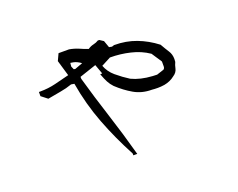

<svg xmlns="http://www.w3.org/2000/svg" viewBox="-100 -826 1201 970"><g transform="rotate(-20 500.0 -341.0)"><path d="M474.6 -34.2H466.8V-43.9Q411.6 -147 370.8 -253.4Q330.1 -359.9 310.5 -475.6L293.5 -478.5Q263.7 -467.8 231.2 -462.4Q198.7 -457 161.1 -449.7L127.9 -475.6V-479.5V-498H135.7Q178.7 -498 218.3 -507.8Q257.8 -517.6 295.9 -527.3L271 -611.8L288.1 -648.4H344.2Q370.6 -644 395.5 -633.3Q417 -623.5 439 -616.2Q452.6 -626 468.8 -629.6Q484.9 -633.3 493.7 -639.2L495.6 -640.6H504.4L524.9 -627L538.1 -589.8L553.2 -586.9L565.4 -590.8H566.4Q629.4 -590.8 683.8 -570.3Q738.3 -549.8 787.1 -512.2Q801.8 -486.3 815.4 -465.3Q828.1 -446.3 828.1 -420.4Q828.1 -413.6 827.1 -405.3Q819.8 -390.1 816.9 -374.5Q812.5 -353 792.5 -340.3Q768.6 -320.8 735.8 -314.9Q716.8 -312 700 -312Q683.1 -312 668.5 -313.5Q614.7 -313.5 572.8 -337.9Q531.2 -361.8 492.7 -397.9Q478 -413.6 469.2 -430.4Q460.4 -447.3 453.6 -465.8L449.7 -476.6H460V-478L441.9 -528.3L351.6 -498V-487.3Q382.8 -377 418.7 -266.4Q454.6 -155.8 487.8 -34.2ZM764.6 -403.8V-430.2L728.5 -484.9Q685.5 -514.2 632.8 -526.4Q580.1 -539.1 524.4 -539.1L475.1 -513.2L473.6 -513.7Q486.8 -478 516.6 -452.6Q550.3 -424.3 584 -403.3Q630.4 -380.9 695.3 -377Q707 -376 719.2 -376L757.8 -388.7Q764.6 -394 764.6 -403.8ZM340.3 -544.4 382.8 -560.1Q363.3 -574.7 344.2 -579.1Q335.9 -581.1 327.1 -582L325.2 -563L332.5 -545.9Z"/></g></svg>

Font: Bakudai
Style: Bold
Weight: 700
Version: Version 1.48